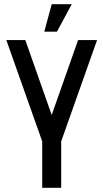

<svg xmlns="http://www.w3.org/2000/svg" viewBox="-20 -890 490 910"><path d="M190 -740 225 -870H320L250 -740ZM350 -700H440L270 -220V0H180V-220L10 -700H100L225 -345Z"/></svg>

Font: Cuprum
Style: Regular
Weight: 400
Designer: Jovanny Lemonad
Foundry: Jovanny Lemonad
Version: Version 1.002